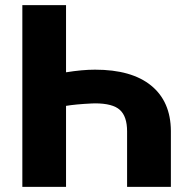

<svg xmlns="http://www.w3.org/2000/svg" viewBox="-20 -731 748 751"><path d="M67.4 0V-710.9H238.3V-448.2Q301.8 -458.5 351.6 -458.5Q495.1 -458.5 571.3 -396.2Q647.5 -334 648.4 -219.2V0H477.1V-217.3Q477.1 -275.4 449 -301Q420.9 -326.7 351.6 -326.7L336.9 -326.2Q275.9 -323.2 238.3 -316.9V0Z"/></svg>

Font: Roboto
Style: Regular
Weight: 900
Designer: Google
Version: Version 2.001171; 2014